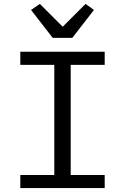

<svg xmlns="http://www.w3.org/2000/svg" viewBox="-20 -963 640 983"><path d="M84 0V-67H258V-631H84V-698H516V-631H342V-67H516V0ZM250 -769 139 -912 184 -943 301 -826 418 -943 461 -912 350 -769Z"/></svg>

Font: IBM Plex Mono
Style: Regular
Weight: 400
Monospace: yes
Designer: Mike Abbink, Paul van der Laan, Pieter van Rosmalen
Foundry: Bold Monday
Version: Version 2.3